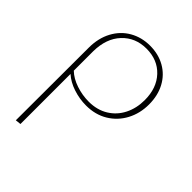

<svg xmlns="http://www.w3.org/2000/svg" viewBox="-202 -517 911 911"><g transform="rotate(45 253.5 -61.5)"><path d="M460 -211Q460 -151 434 -102Q408 -53 361 -24.5Q314 4 252 4Q208 4 165.5 -10Q123 -24 94 -50V286L66 289Q67 126 67 -199Q67 -263 93 -311.5Q119 -360 164.5 -386Q210 -412 266 -412Q323 -412 367 -387Q411 -362 435.5 -316.5Q460 -271 460 -211ZM431 -211Q431 -292 385 -341Q339 -390 264 -390Q190 -390 142.5 -339.5Q95 -289 94 -202V-72Q121 -46 163 -32Q205 -18 248 -18Q304 -18 345.5 -43.5Q387 -69 409 -113Q431 -157 431 -211Z"/></g></svg>

Font: Ysabeau Infant Extralight
Style: Regular
Weight: 200
Designer: Christian Thalmann (Catharsis Fonts)
Version: Version 0.003